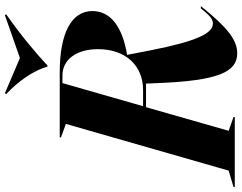

<svg xmlns="http://www.w3.org/2000/svg" viewBox="-178 -853 985 781"><g transform="rotate(-90 314.5 -462.5)"><path d="M339 -373H273L367 -701H398C462 -701 505 -645 505 -556C505 -444 438 -373 339 -373ZM-56 0H229V-5L173 -25L269 -361H365L367 -312C377 -70 411 10 488 10C542 10 593 -29 680 -138H671C642 -102 628 -89 609 -89C569 -89 537 -156 500 -344L482 -437V-438C596 -457 660 -505 660 -579C660 -663 573 -712 411 -712H146V-707L201 -687L11 -25L-56 -5ZM322 -930C375 -881 419 -817 434 -762H439C494 -814 567 -874 647 -930L643 -935L469 -874L326 -935Z"/></g></svg>

Font: Nyght Serif Bold Italic
Style: Regular
Weight: 700
Italic angle: -16°
Designer: Maksym Kobuzan
Version: Version 0.410;Glyphs 3.1.2 (3151)